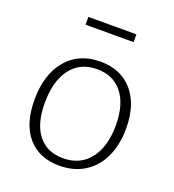

<svg xmlns="http://www.w3.org/2000/svg" viewBox="-132 -818 839 928"><g transform="rotate(20 287.5 -354.0)"><path d="M520 -272Q520 -188 491 -125Q462 -62 407 -27Q352 8 277 8Q173 8 114.5 -59.5Q56 -127 56 -251Q56 -381 119.5 -457Q183 -533 294 -533Q399 -533 459.5 -463.5Q520 -394 520 -272ZM108 -254Q108 -146 153.5 -89Q199 -32 281 -32Q370 -32 419 -95.5Q468 -159 468 -268Q468 -375 421.5 -434Q375 -493 291 -493Q204 -493 156 -429.5Q108 -366 108 -254ZM164 -716H411V-676H164Z"/></g></svg>

Font: Bitter Pro Light
Style: Regular
Weight: 300
Designer: Sol Matas, and Bitter project Authors
Foundry: Sol Matas
Version: Version 1.010